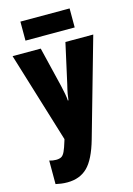

<svg xmlns="http://www.w3.org/2000/svg" viewBox="-142 -807 776 1119"><g transform="rotate(-15 245.5 -248.0)"><path d="M2 -553.2H171.9L230 -313Q235.8 -287.6 240.7 -262.5Q245.6 -237.3 246.1 -220.2H250Q251.5 -236.8 255.4 -258.5Q259.3 -280.3 267.1 -311L320.8 -553.2H488.8L321.8 35.2Q289.6 148.4 242.9 194.3Q196.3 240.2 121.1 240.2Q101.6 240.2 84 237.8Q66.4 235.4 50.8 231.9V89.8Q69.8 96.2 90.8 96.2Q110.8 96.2 122.8 89.6Q134.8 83 144.3 62.7Q153.8 42.5 166 2L168.9 -7.8ZM395 -735.8V-621.1H98.1V-735.8Z"/></g></svg>

Font: Open Sans Condensed ExtraBold
Style: Regular
Weight: 800
Width: 3
Designer: Monotype Design Team
Foundry: Monotype Imaging Inc.
Version: Version 3.000; ttfautohint (v1.8.4)